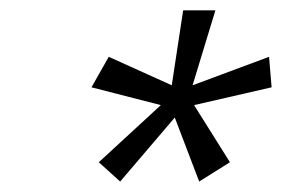

<svg xmlns="http://www.w3.org/2000/svg" viewBox="-20 -680 542 369"><path d="M310.1 -516.1 332 -660.2H394L350.1 -516.1L497.1 -570.8L502 -512.2L353 -478L421.9 -368.2L362.8 -331.1L315.9 -454.1L210.9 -331.1L169.9 -368.2L289.1 -478L155.8 -512.2L189 -570.8ZM310.1 -516.1ZM289.1 -478ZM315.9 -454.1ZM353 -478ZM350.1 -516.1Z"/></svg>

Font: Pfennig
Style: Italic
Weight: 500
Italic angle: -13°
Version: Version 20120410 ; ttfautohint (v0.8)